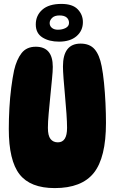

<svg xmlns="http://www.w3.org/2000/svg" viewBox="-20 -954 587 982"><path d="M260 8Q135 8 80 -62.5Q25 -133 25 -294Q25 -346 28 -400.5Q31 -455 37.5 -505.5Q44 -556 52 -594Q65 -650 90.5 -682.5Q116 -715 163 -715Q250 -715 250 -612Q250 -590 246 -550Q242 -510 237.5 -463.5Q233 -417 229 -373.5Q225 -330 225 -300Q225 -260 238.5 -243Q252 -226 276 -226Q323 -226 323 -300Q323 -328 320 -372Q317 -416 312.5 -464Q308 -512 305 -552.5Q302 -593 302 -614Q302 -731 392 -731Q439 -731 464 -702Q489 -673 500 -615Q507 -580 512 -530Q517 -480 519.5 -426.5Q522 -373 522 -325Q522 -148 460 -70Q398 8 260 8ZM282 -741Q231 -741 197 -762.5Q163 -784 163 -829Q163 -875 196.5 -904.5Q230 -934 294 -934Q351 -934 377.5 -906.5Q404 -879 404 -841Q404 -797 371.5 -769Q339 -741 282 -741ZM276 -802Q299 -802 316 -811Q333 -820 333 -837Q333 -854 321 -864.5Q309 -875 284 -875Q259 -875 246.5 -862.5Q234 -850 234 -836Q234 -821 245.5 -811.5Q257 -802 276 -802Z"/></svg>

Font: DynaPuff Condensed
Style: Bold
Weight: 700
Width: 3
Designer: Toshi Omagari, Jennifer Daniel
Foundry: Google Fonts
Version: Version 2.000; ttfautohint (v1.8.4.7-5d5b)